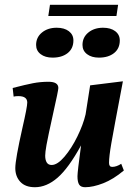

<svg xmlns="http://www.w3.org/2000/svg" viewBox="-20 -773 565 803"><path d="M44 -70Q44 -106 74 -239Q94 -326 94 -344Q94 -371 57 -371Q45 -371 37 -369L33 -405Q87 -419 118 -425Q149 -431 183 -431Q224 -431 224 -405Q224 -395 203 -302Q180 -198 174.5 -167Q169 -136 169 -122Q169 -104 175.5 -93.5Q182 -83 196 -83Q220 -83 249.5 -117.5Q279 -152 303.5 -202Q328 -252 338 -295L357 -416L494 -433Q455 -228 445.5 -173Q436 -118 436 -92Q436 -75 449 -75Q467 -75 487 -88L498 -60Q454 -23 411.5 -6.5Q369 10 336 10Q318 10 311 -1Q304 -12 304 -36Q304 -54 319 -165Q267 -70 221 -30Q175 10 126 10Q86 10 65 -12.5Q44 -35 44 -70ZM325 -585Q325 -617 349.5 -637Q374 -657 411 -657Q443 -657 462 -642.5Q481 -628 481 -604Q481 -570 457 -551Q433 -532 394 -532Q363 -532 344 -546.5Q325 -561 325 -585ZM131 -585Q131 -617 155.5 -637Q180 -657 217 -657Q249 -657 268 -642.5Q287 -628 287 -604Q287 -570 263 -551Q239 -532 200 -532Q169 -532 150 -546.5Q131 -561 131 -585ZM474 -753 467 -706H182L189 -753Z"/></svg>

Font: Unna
Style: Bold Italic
Weight: 700
Italic angle: -8.05°
Designer: Jorge de Buen Unna
Foundry: Omnibus-Type
Version: Version 2.008